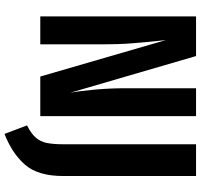

<svg xmlns="http://www.w3.org/2000/svg" viewBox="-39 -693 891 853"><g transform="rotate(90 406.5 -266.5)"><path d="M496 0H320L158 -558L161 -530Q168 -464 172.5 -407Q177 -350 177 -277V0H53V-692H229L392 -133Q384 -177 378 -243.5Q372 -310 372 -380V-692H496ZM762 -102Q762 10 712 67.5Q662 125 575 159L537 59Q573 41 591 20.5Q609 0 615 -28.5Q621 -57 621 -107V-692H762Z"/></g></svg>

Font: Fira Sans Extra Condensed SemiBold
Style: Regular
Weight: 600
Width: 1
Designer: Carrois Corporate & Edenspiekermann AG
Foundry: Carrois Corporate GbR & Edenspiekermann AG
Version: Version 4.203